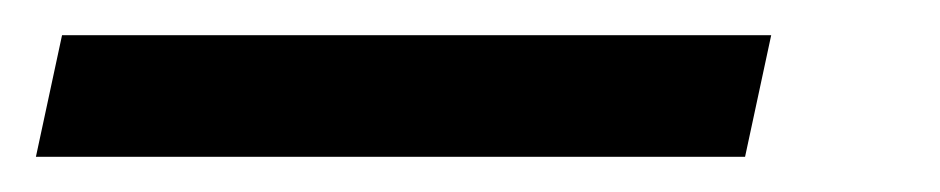

<svg xmlns="http://www.w3.org/2000/svg" viewBox="-112 70 529 108"><path d="M307.1 158.2H-91.8L-77.1 89.8H321.8Z"/></svg>

Font: TypoPRO Open Sans
Style: Italic
Weight: 600
Italic angle: -12°
Foundry: Ascender Corporation
Version: Version 1.10